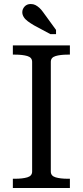

<svg xmlns="http://www.w3.org/2000/svg" viewBox="-20 -936 413 956"><path d="M140 -82V-628Q140 -650 116 -657Q92 -664 55 -664H44V-710H328V-664H317Q281 -664 257 -657Q233 -650 233 -628V-82Q233 -60 257 -53Q281 -46 317 -46H328V0H44V-46H55Q92 -46 116 -53Q140 -60 140 -82ZM195 -875Q186 -888 176 -897Q166 -906 156 -911Q146 -916 133 -916Q114 -916 102.5 -903.5Q91 -891 91 -875Q91 -863 98 -851.5Q105 -840 118.5 -830Q132 -820 149 -810L231 -766H259V-787Z"/></svg>

Font: Roboto Serif 28pt
Style: Regular
Weight: 400
Designer: Greg Gazdowicz
Foundry: Commercial Type
Version: Version 1.008